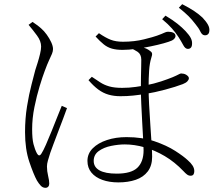

<svg xmlns="http://www.w3.org/2000/svg" viewBox="-20 -844 1040 920"><path d="M835 -667Q822 -687 804 -707.5Q786 -728 757 -752L773 -769Q808 -748 830.5 -730Q853 -712 869 -695Q887 -676 894.5 -661Q902 -646 900 -630Q899 -619 893 -614Q887 -609 878 -610Q867 -611 858 -628Q849 -645 835 -667ZM916 -729Q900 -750 883 -767Q866 -784 837 -807L853 -824Q888 -806 910.5 -791Q933 -776 950 -760Q968 -741 976.5 -725.5Q985 -710 983 -695Q982 -684 975.5 -679Q969 -674 960 -675Q948 -676 940 -693Q932 -710 916 -729ZM454 -685Q486 -663 510.5 -653.5Q535 -644 569 -644Q624 -644 670 -655.5Q716 -667 732 -673Q757 -682 767 -687Q777 -692 785 -692Q801 -692 811 -687Q821 -682 821 -671Q821 -666 816.5 -660Q812 -654 804 -650Q791 -644 764 -636.5Q737 -629 703 -622Q669 -615 633 -610Q597 -605 567 -605Q538 -605 516.5 -611Q495 -617 477 -631.5Q459 -646 438 -669ZM420 -476Q441 -462 460 -449.5Q479 -437 503.5 -430Q528 -423 565 -423Q599 -423 630 -427.5Q661 -432 678 -435Q719 -443 752 -454Q785 -465 807 -474Q828 -483 836 -487.5Q844 -492 848 -492Q854 -492 860.5 -490.5Q867 -489 872.5 -485.5Q878 -482 881.5 -478Q885 -474 885 -469Q885 -462 878 -454.5Q871 -447 856 -441Q822 -428 771.5 -414.5Q721 -401 677 -394Q646 -389 617.5 -386Q589 -383 557 -383Q526 -383 500 -390.5Q474 -398 451 -415Q428 -432 404 -460ZM606 -612 635 -625Q650 -622 661 -618.5Q672 -615 681 -611Q690 -607 699 -600Q707 -595 708.5 -588Q710 -581 705 -567Q697 -542 694.5 -505.5Q692 -469 692 -422Q692 -390 694.5 -342Q697 -294 700.5 -244Q704 -194 706.5 -153Q709 -112 709 -93Q709 -50 688 -22.5Q667 5 630.5 17.5Q594 30 547 30Q504 30 470.5 18Q437 6 418 -17Q399 -40 399 -73Q399 -108 424.5 -133.5Q450 -159 492.5 -173Q535 -187 586 -187Q662 -187 720.5 -167Q779 -147 819.5 -121Q860 -95 880 -76Q894 -64 902.5 -51Q911 -38 911 -24Q911 -14 907 -8Q903 -2 893 -2Q884 -2 876 -8Q868 -14 859 -24Q817 -68 769.5 -96Q722 -124 673 -138Q624 -152 578 -152Q548 -152 513 -145Q478 -138 453.5 -120.5Q429 -103 429 -73Q429 -43 457 -27.5Q485 -12 539 -12Q609 -12 638.5 -40.5Q668 -69 668 -124Q668 -139 666 -175Q664 -211 661.5 -256Q659 -301 657 -345.5Q655 -390 655 -423Q655 -449 655.5 -475Q656 -501 656.5 -523Q657 -545 657 -558Q657 -584 639 -596Q621 -608 606 -612ZM117 -725 136 -739Q146 -732 156.5 -724.5Q167 -717 177 -708Q191 -696 204 -678Q217 -660 225.5 -641.5Q234 -623 234 -609Q234 -598 229 -586Q224 -574 215 -555Q206 -536 194 -503Q184 -477 170 -431Q156 -385 145 -331Q134 -277 134 -225Q134 -179 140.5 -153.5Q147 -128 157 -109Q162 -100 167.5 -99.5Q173 -99 179 -109Q187 -121 200 -150.5Q213 -180 227.5 -216Q242 -252 255 -285Q268 -318 276 -337L301 -326Q294 -306 282.5 -275.5Q271 -245 258.5 -212.5Q246 -180 236 -153Q226 -126 221 -112Q214 -90 209.5 -74.5Q205 -59 205 -46Q205 -24 210.5 -1.5Q216 21 216 36Q216 45 211 50.5Q206 56 198 56Q185 56 175.5 46Q166 36 157 21Q141 -8 120.5 -68.5Q100 -129 100 -211Q100 -276 109.5 -334.5Q119 -393 131 -438.5Q143 -484 149 -508Q154 -523 160.5 -544Q167 -565 172 -586Q177 -607 177 -621Q177 -647 157.5 -673.5Q138 -700 117 -725Z"/></svg>

Font: Source Han Serif JP VF
Style: Regular
Weight: 250
Designer: Ryoko NISHIZUKA 西塚涼子 (kana & ideographs); Frank Grießhammer (Latin, Greek & Cyrillic); Wenlong ZHANG 张文龙 (bopomofo); San
Foundry: Adobe
Version: Version 2.001;hotconv 1.1.0;makeotfexe 2.6.0